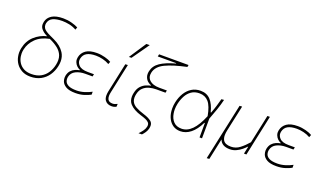

<svg xmlns="http://www.w3.org/2000/svg" viewBox="-88 -1393 3705 2187"><g transform="rotate(20 1764.5 -300.0)"><path d="M270 9Q211 9 167.5 -14.5Q124 -38 97.5 -77Q71 -116 63 -164Q59 -185.5 59 -207Q59 -234 65 -261.5Q85 -355 148.5 -412.2Q212 -469.5 296 -489.5Q249 -511 221 -544Q200.5 -567.5 200.5 -601.5Q200.5 -615 204 -630.5Q215.5 -683.5 264.5 -713.8Q313.5 -744 400.5 -744Q453 -744 503.5 -730.5Q554 -717 583.5 -700.5L572 -670Q531 -693.5 485.8 -702.8Q440.5 -712 400 -712Q332 -712 288.2 -692.8Q244.5 -673.5 233.5 -624.5Q231.5 -614.5 231.5 -605.5Q231.5 -582.5 244.5 -563.5Q263 -537 326.5 -507.5L380 -482.5Q468 -441.5 510.5 -375Q539 -330 539 -272.5Q539 -245 532.5 -214Q519 -150 484.5 -99.5Q450 -49 396 -20Q342 9 270 9ZM95 -255.5Q89.5 -230.5 89.5 -206Q89.5 -189.5 92 -173Q98 -131.5 119.8 -97.8Q141.5 -64 179.2 -43.5Q217 -23 271.5 -23Q339.5 -23 386.8 -49.5Q434 -76 462.2 -120.8Q490.5 -165.5 502 -220Q508 -248.5 508 -273.5Q508 -306 498 -332Q480 -378 437.2 -411.5Q394.5 -445 334.5 -471.5Q230 -450.5 170.8 -391.5Q111.5 -332.5 95 -255.5Z M817.5 9Q742.5 9 702.8 -14.2Q663 -37.5 651 -72Q643.5 -94 643.5 -115Q643.5 -127.5 646 -140Q654.5 -179 675.8 -202Q697 -225 724 -236.5Q751 -248 776 -252L777 -257Q758.5 -264 739.2 -281.2Q720 -298.5 709.5 -325Q703 -341 703 -359.5Q703 -372 706 -386Q717.5 -439.5 763 -471.8Q808.5 -504 895 -504Q945.5 -504 995 -490.5Q1044.5 -477 1070.5 -460.5L1058.5 -430Q1020.5 -452 977.2 -462Q934 -472 895.5 -472Q825.5 -472 786 -449.8Q746.5 -427.5 736 -378Q734 -368 734 -359Q734 -326.5 759.5 -299.5Q792 -265 870.5 -265H945L938.5 -236H850.5Q785.5 -236 736.8 -212Q688 -188 676.5 -135Q674.5 -124.5 674.5 -114Q674.5 -97 680.5 -81Q690.5 -55 723.2 -39Q756 -23 818.5 -23Q866 -23 913.8 -37.5Q961.5 -52 999.5 -73V-37.5Q972 -22 924.8 -6.5Q877.5 9 817.5 9Z M1256 9Q1203.5 9 1177 -27Q1160 -49.5 1160 -88.5Q1160 -111.5 1166 -140Q1174.5 -180.5 1181 -210Q1187.5 -239 1194 -271Q1207 -332.5 1218.2 -385.2Q1229.5 -438 1241.5 -494L1272 -495.5Q1252 -402.5 1235.2 -324Q1218.5 -245.5 1207 -191L1196 -140Q1190 -113 1190 -92.5Q1190 -68.5 1198 -52.5Q1212.5 -23 1257.5 -23Q1283.5 -23 1314.5 -40L1312.5 -4.5Q1302.5 1 1288.5 5Q1274.5 9 1256 9ZM1251 -586Q1286 -639 1320 -690.5Q1354 -742 1387.5 -793L1428.5 -794Q1392 -742 1355.8 -690.5Q1319.5 -639 1282.5 -587Z M1651.5 193Q1673 171 1692.5 145Q1712 119 1718.5 90Q1720.5 80.5 1720.5 72Q1720.5 55 1711.5 43Q1697.5 25.5 1670 14Q1642.5 2.5 1607.5 -8Q1514 -36.5 1469.5 -85Q1437.5 -119.5 1437.5 -172.5Q1437.5 -194.5 1443 -219.5Q1455 -275 1483.5 -304.8Q1512 -334.5 1544 -347.2Q1576 -360 1597.5 -364L1599 -369Q1579.5 -374.5 1558 -391.8Q1536.5 -409 1525 -439Q1518 -456 1518 -477.5Q1518 -493.5 1522 -512Q1536.5 -580.5 1600.5 -623.8Q1664.5 -667 1781 -699L1782 -704H1558.5L1564.5 -732H1921.5L1916.5 -707Q1755.5 -673 1662 -628.5Q1568.5 -584 1552 -504.5Q1549 -490.5 1549 -478Q1549 -438.5 1578.5 -411.5Q1617.5 -376 1694.5 -375H1788.5L1782.5 -346H1671Q1628 -346 1586.8 -334.8Q1545.5 -323.5 1515 -294.8Q1484.5 -266 1473.5 -213.5Q1469 -192 1469 -173.5Q1469 -147 1478.5 -127Q1494 -93.5 1533.8 -71.8Q1573.5 -50 1634 -31.5Q1695 -13 1728 14Q1752 34 1752 69Q1752 81.5 1749 96Q1742.5 126 1726.2 150.2Q1710 174.5 1693 192Z M2089 9Q2038 9 2001.5 -15.2Q1965 -39.5 1943.5 -80.5Q1922 -121.5 1917 -173.5Q1915.5 -189.5 1915.5 -206Q1915.5 -242.5 1923.5 -280Q1937.5 -345 1968.2 -395.5Q1999 -446 2045.5 -475Q2092 -504 2152.5 -504Q2229.5 -504 2275 -453.2Q2320.5 -402.5 2342.5 -311.5H2348.5Q2369.5 -366.5 2382.8 -411.2Q2396 -456 2406 -494L2437.5 -497Q2422.5 -434 2400 -368.8Q2377.5 -303.5 2352.5 -239.5Q2351.5 -119.5 2351 0H2321Q2321.5 -45 2321.5 -89Q2321.5 -133 2322 -175H2316Q2270.5 -82.5 2212.8 -36.8Q2155 9 2089 9ZM2092 -23Q2160.5 -23 2217.8 -80.5Q2275 -138 2325 -259Q2303.5 -375.5 2261.5 -423.8Q2219.5 -472 2150.5 -472Q2093 -472 2053.5 -444.5Q2014 -417 1990 -372Q1966 -327 1954.5 -274.5Q1946.5 -238 1946.5 -203.5Q1946.5 -178 1951 -153.5Q1960.5 -96 1995.5 -59.5Q2030.5 -23 2092 -23Z M2478.5 194Q2490.5 138.5 2502 85Q2513.5 32 2526.5 -29L2578.5 -271Q2591.5 -332 2603 -385Q2614.5 -438 2626.5 -494L2657 -496Q2645 -440 2633.5 -386Q2621.5 -331.5 2608.5 -271L2589.5 -182Q2582.5 -150 2582.5 -124Q2582.5 -88 2596 -64Q2619 -23 2691.5 -23Q2749.5 -23 2797.5 -59.8Q2845.5 -96.5 2890.5 -149L2916.5 -270.5Q2929.5 -331.5 2941 -385Q2952 -438 2964 -494H2994Q2982 -438 2971 -384.5Q2959.5 -331 2946.5 -270.5L2918.5 -139Q2912 -109 2905 -74Q2897.5 -38.5 2889 0H2859.5Q2864.5 -22.5 2869 -44.5Q2873.5 -66.5 2878.5 -89H2873.5Q2857 -70.5 2829.5 -47.5Q2802 -24.5 2766.2 -7.8Q2730.5 9 2689.5 9Q2590.5 9 2564 -64L2556.5 -29Q2544 31 2532.8 83.2Q2521.5 135.5 2509.5 192Z M3252.5 9Q3177.5 9 3137.8 -14.2Q3098 -37.5 3086 -72Q3078.5 -94 3078.5 -115Q3078.5 -127.5 3081 -140Q3089.5 -179 3110.8 -202Q3132 -225 3159 -236.5Q3186 -248 3211 -252L3212 -257Q3193.5 -264 3174.2 -281.2Q3155 -298.5 3144.5 -325Q3138 -341 3138 -359.5Q3138 -372 3141 -386Q3152.5 -439.5 3198 -471.8Q3243.5 -504 3330 -504Q3380.5 -504 3430 -490.5Q3479.5 -477 3505.5 -460.5L3493.5 -430Q3455.5 -452 3412.2 -462Q3369 -472 3330.5 -472Q3260.5 -472 3221 -449.8Q3181.5 -427.5 3171 -378Q3169 -368 3169 -359Q3169 -326.5 3194.5 -299.5Q3227 -265 3305.5 -265H3380L3373.5 -236H3285.5Q3220.5 -236 3171.8 -212Q3123 -188 3111.5 -135Q3109.5 -124.5 3109.5 -114Q3109.5 -97 3115.5 -81Q3125.5 -55 3158.2 -39Q3191 -23 3253.5 -23Q3301 -23 3348.8 -37.5Q3396.5 -52 3434.5 -73V-37.5Q3407 -22 3359.8 -6.5Q3312.5 9 3252.5 9Z"/></g></svg>

Font: Heraclito Thin
Style: Italic
Weight: 100
Italic angle: -12°
Designer: Kostas Bartsokas (font) & Cristiano Sobral (main changes)
Foundry: Kostas Bartsokas (font) & Cristiano Sobral (main changes)
Version: Version 1.00;July 8, 2020;FontCreator 13.0.0.2655 64-bit